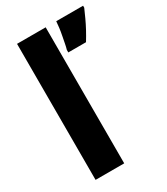

<svg xmlns="http://www.w3.org/2000/svg" viewBox="-188 -845 810 929"><g transform="rotate(-30 216.5 -380.0)"><path d="M224 0H64V-760H224ZM433 -749Q423 -726 411.5 -701Q400 -676 386.5 -651Q373 -626 357 -600H258V-614Q262 -627 265.5 -646Q269 -665 273 -685Q277 -705 279.5 -725Q282 -745 283 -760H433Z"/></g></svg>

Font: Noto Sans Khmer SemiCondensed ExtraBold
Style: Regular
Weight: 800
Width: 4
Designer: Danh Hong and the Monotype Design Team
Foundry: Monotype Imaging Inc.
Version: Version 2.004